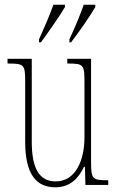

<svg xmlns="http://www.w3.org/2000/svg" viewBox="-20 -786 498 816"><path d="M275 -619V-606H282C318 -653 365 -721 385 -756V-766H336C320 -721 302 -677 275 -619ZM146 -619V-606H154C188 -653 236 -721 256 -756V-766H207C191 -721 172 -677 146 -619ZM215 10C276 10 313 -26 337 -77H341L343 0H440V-20H438C372 -20 367 -24 367 -101V-536H266V-516H269C339 -516 339 -510 339 -426V-203C339 -104 301 -15 217 -15C147 -15 115 -70 115 -183V-536H12V-516H16C81 -516 87 -511 87 -443V-184C87 -44 135 10 215 10Z"/></svg>

Font: Noto Serif Bengali ExtraCondensed Thin
Style: Regular
Weight: 100
Width: 2
Designer: Juan Bruce, Universal Thirst, Indian Type Foundry and the Monotype Design Team.
Foundry: Monotype Imaging Inc.
Version: Version 2.003